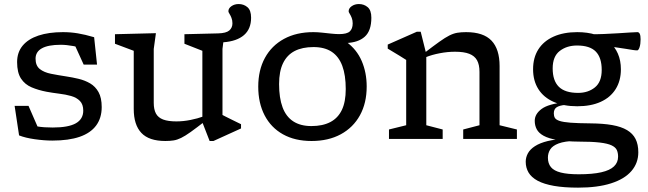

<svg xmlns="http://www.w3.org/2000/svg" viewBox="-20 -670 3126 926"><path d="M283.5 -515Q320.5 -515 355.2 -509.2Q390 -503.5 434 -490.5L448 -358.5H383.5L327 -482.5L403 -428.5Q368 -441.5 334.2 -447.8Q300.5 -454 273 -454Q212.5 -454 182 -437Q151.5 -420 151.5 -387Q151.5 -353.5 171.8 -337.2Q192 -321 225.8 -314.2Q259.5 -307.5 299 -301.5Q329 -297 359.2 -289.8Q389.5 -282.5 414.8 -267.8Q440 -253 455.2 -225.8Q470.5 -198.5 470.5 -153.5Q470.5 -101 443.8 -64.8Q417 -28.5 364.2 -10.2Q311.5 8 232.5 8Q193.5 8 147.8 1.5Q102 -5 72 -17L50.5 -159.5H117.5L178.5 -19.5L117 -71Q135.5 -64.5 155.2 -61Q175 -57.5 195.2 -56.2Q215.5 -55 234.5 -55Q309.5 -55 345.5 -75.2Q381.5 -95.5 381.5 -136.5Q381.5 -166.5 365.5 -183Q349.5 -199.5 323 -207Q296.5 -214.5 265.5 -218.2Q234.5 -222 204.5 -227.5Q165 -235 132.5 -248.8Q100 -262.5 81.2 -291.2Q62.5 -320 62.5 -370.5Q62.5 -417.5 89.2 -449.8Q116 -482 165.5 -498.5Q215 -515 283.5 -515Z M721.5 -174Q721.5 -142 732.2 -122.2Q743 -102.5 767 -93.5Q791 -84.5 830.5 -84.5Q864 -84.5 898.8 -91.5Q933.5 -98.5 961 -108.5L969.5 -86Q927 -53 899.8 -33.5Q872.5 -14 853.5 -4.8Q834.5 4.5 817.5 7.2Q800.5 10 777.5 10Q698.5 10 661.8 -29Q625 -68 625 -144.5V-425L534.5 -459V-505L732 -510L721.5 -434ZM1101 -557.5Q1101 -572.5 1096.2 -584.2Q1091.5 -596 1086.5 -603.8Q1081.5 -611.5 1081.5 -615.5Q1081.5 -630 1096.2 -640.2Q1111 -650.5 1131 -650.5Q1155.5 -650.5 1173.2 -635.5Q1191 -620.5 1191 -584.5Q1191 -530.5 1156.8 -500.8Q1122.5 -471 1057 -466L1053 -434V-115.5Q1057.5 -113 1069 -107.2Q1080.5 -101.5 1094.5 -94.5Q1108.5 -87.5 1121.5 -81.2Q1134.5 -75 1142.5 -71V-50.5L1009.5 10H991L956 -80V-425L869.5 -459V-505L1032.5 -509Q1070.5 -510 1085.8 -523Q1101 -536 1101 -557.5Z M1482 -62Q1536 -62 1573 -81.2Q1610 -100.5 1628.8 -139.8Q1647.5 -179 1647.5 -240.5Q1647.5 -307.5 1630.8 -352.5Q1614 -397.5 1579.8 -420.2Q1545.5 -443 1492 -443Q1438 -443 1401.2 -424Q1364.5 -405 1345.2 -365.5Q1326 -326 1326 -264.5Q1326 -197.5 1342.8 -152.5Q1359.5 -107.5 1394.2 -84.8Q1429 -62 1482 -62ZM1771 -584.5Q1771 -521.5 1739.2 -493Q1707.5 -464.5 1649 -462.5L1650.5 -468Q1700.5 -431.5 1724.5 -375.8Q1748.5 -320 1748.5 -253Q1748.5 -173 1716 -114Q1683.5 -55 1623.8 -22.5Q1564 10 1482.5 10Q1402.5 10 1344.8 -22.2Q1287 -54.5 1256.2 -113.8Q1225.5 -173 1225.5 -252Q1225.5 -332 1257.8 -391Q1290 -450 1349.8 -482.5Q1409.5 -515 1491.5 -515Q1511.5 -515 1534 -512.5Q1556.5 -510 1578 -507.8Q1599.5 -505.5 1615.5 -505.5Q1653 -505.5 1667 -518.5Q1681 -531.5 1681 -557.5Q1681 -572.5 1676.2 -584.2Q1671.5 -596 1666.5 -603.8Q1661.5 -611.5 1661.5 -615.5Q1661.5 -630 1676.2 -640.2Q1691 -650.5 1711 -650.5Q1735.5 -650.5 1753.2 -635.5Q1771 -620.5 1771 -584.5Z M2036 -409V-66L2115 -45.5V0H1856V-45.5L1939 -66V-381Q1931 -386.5 1907.5 -400.8Q1884 -415 1850 -435.5V-455L1990.5 -517H2009ZM2214 -45.5 2292.5 -66V-323.5Q2292.5 -358 2280.8 -379.2Q2269 -400.5 2243.2 -410.5Q2217.5 -420.5 2174.5 -420.5Q2138.5 -420.5 2100.8 -413.2Q2063 -406 2033.5 -394L2024.5 -413Q2070 -448 2098.8 -468.5Q2127.5 -489 2147.5 -499Q2167.5 -509 2185.8 -512Q2204 -515 2228 -515Q2311.5 -515 2350.5 -474Q2389.5 -433 2389.5 -351.5V-66L2473 -45.5V0H2214Z M2768 235Q2700 235 2651.8 226.5Q2603.5 218 2573.2 201.8Q2543 185.5 2529.2 162.2Q2515.5 139 2515.5 110Q2515.5 89 2526 69.5Q2536.5 50 2560.2 34.8Q2584 19.5 2621.8 10.2Q2659.5 1 2713.5 0H2753.5V9.5Q2703 11 2674.2 21.8Q2645.5 32.5 2634 50.2Q2622.5 68 2622.5 90.5Q2622.5 118.5 2637.2 136.2Q2652 154 2684.8 162.2Q2717.5 170.5 2771 170.5Q2837.5 170.5 2879.5 161Q2921.5 151.5 2941.2 132.5Q2961 113.5 2961 85.5Q2961 67 2954.8 53.5Q2948.5 40 2929.5 31Q2910.5 22 2872.8 17.5Q2835 13 2772 13Q2709 12.5 2667.5 5.2Q2626 -2 2602.2 -15Q2578.5 -28 2568.8 -46.2Q2559 -64.5 2559 -87.5Q2559 -120 2592 -144.5Q2625 -169 2703 -176.5L2706.5 -164Q2678 -161.5 2664.5 -152.5Q2651 -143.5 2651 -123Q2651 -110.5 2656.2 -101.5Q2661.5 -92.5 2678.8 -86.8Q2696 -81 2731.8 -78.2Q2767.5 -75.5 2828 -75Q2889 -74.5 2932.8 -66.8Q2976.5 -59 3004.2 -42.5Q3032 -26 3045.2 0.2Q3058.5 26.5 3058.5 64.5Q3058.5 116.5 3025.2 155Q2992 193.5 2927.2 214.2Q2862.5 235 2768 235ZM2764 -157.5Q2698 -157.5 2650 -178.8Q2602 -200 2576.5 -240.2Q2551 -280.5 2551 -336Q2551 -392 2576.5 -432Q2602 -472 2650 -493.5Q2698 -515 2764 -515Q2813.5 -515 2852.5 -502.8Q2891.5 -490.5 2918.5 -467.5Q2945.5 -444.5 2960 -411.2Q2974.5 -378 2974.5 -336Q2974.5 -280.5 2949.2 -240.2Q2924 -200 2877 -178.8Q2830 -157.5 2764 -157.5ZM2768 -222Q2816.5 -222 2849.2 -248.5Q2882 -275 2882 -332.5Q2882 -392 2853.5 -421.2Q2825 -450.5 2763 -450.5Q2713.5 -450.5 2679.5 -424.2Q2645.5 -398 2645.5 -340Q2645.5 -281 2675.2 -251.5Q2705 -222 2768 -222ZM2851 -455 2822 -505Q2856.5 -504.5 2892.2 -506Q2928 -507.5 2960.2 -509.5Q2992.5 -511.5 3017 -513.2Q3041.5 -515 3054 -515Q3061.5 -515 3065.5 -506.8Q3069.5 -498.5 3069.5 -480.5Q3069.5 -457 3064.5 -442Q3059.5 -427 3053 -427Q3044.5 -427 3032 -429Q3019.5 -431 2998 -434.5Q2976.5 -438 2941.2 -443Q2906 -448 2851 -455Z"/></svg>

Font: Newsreader 7pt
Style: Regular
Weight: 400
Designer: Hugues Gentile
Foundry: Production Type
Version: Version 1.003